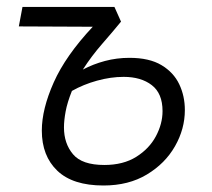

<svg xmlns="http://www.w3.org/2000/svg" viewBox="-20 -538 626 567"><path d="M285.6 9.8Q194.8 9.8 149.2 -33.9Q103.5 -77.6 103.5 -152.3Q103.5 -215.8 138.7 -294.7Q173.8 -373.5 253.9 -459L35.6 -460L46.4 -517.6H317.9L337.4 -474.1Q313 -444.3 281.5 -408.2Q250 -372.1 224.6 -332.5Q254.9 -348.6 289.8 -357.9Q324.7 -367.2 362.3 -367.2Q420.9 -367.2 456.8 -345.7Q492.7 -324.2 509.3 -289.3Q525.9 -254.4 525.9 -212.9Q525.9 -157.2 496.8 -106.2Q467.8 -55.2 413.8 -22.7Q359.9 9.8 285.6 9.8ZM192.4 -269.5Q178.7 -235.4 173.8 -208.7Q168.9 -182.1 168.9 -161.6Q168.9 -114.3 195.6 -82.5Q222.2 -50.8 288.1 -50.8Q344.2 -50.8 382.6 -75Q420.9 -99.1 440.4 -135.7Q460 -172.4 460 -210Q460 -262.2 428.2 -286.6Q396.5 -311 345.2 -311Q307.1 -311 266.6 -299.8Q226.1 -288.6 192.4 -269.5Z"/></svg>

Font: Cascadia Code PL Light
Style: Italic
Weight: 300
Italic angle: -10°
Monospace: yes
Designer: Aaron Bell
Foundry: Saja Typeworks
Version: Version 2404.023; ttfautohint (v1.8.4)